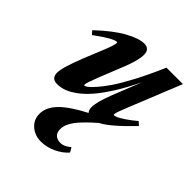

<svg xmlns="http://www.w3.org/2000/svg" viewBox="-192 -544 926 926"><g transform="rotate(45 271.0 -81.0)"><path d="M97.7 11.2Q58.6 11.2 58.6 -27.8Q58.6 -64 99.6 -166.5L143.1 -273.4Q161.1 -318.4 161.1 -333Q161.1 -336.9 157.2 -336.9Q133.3 -336.9 49.3 -274.9L33.7 -292.5Q105.5 -360.8 163.3 -392.8Q221.2 -424.8 256.8 -424.8Q294.4 -424.8 294.4 -384.8Q294.4 -346.7 266.1 -276.4L214.8 -148.4Q192.9 -92.3 192.9 -80.6Q192.9 -76.7 196.8 -76.7Q200.7 -76.7 210.9 -83.7Q221.2 -90.8 241.7 -113.8Q262.2 -136.7 286.4 -171.6Q310.5 -206.5 345 -271.2Q379.4 -335.9 414.6 -418H526.9L418 -148.4Q395 -92.8 395 -81.1Q395 -76.7 398.9 -76.7Q404.8 -76.7 416 -81.5Q427.2 -86.4 450.4 -101.8Q473.6 -117.2 502 -141.1L520 -125Q421.9 -22.9 373.5 0.5Q315.4 50.8 288.6 86.2Q261.7 121.6 261.7 154.3Q261.7 177.2 274.4 189Q287.1 200.7 310.5 200.7Q334 200.7 361.8 177.2L375.5 200.2Q352.1 227.5 314.5 245.1Q276.9 262.7 238.3 262.7Q196.8 262.7 167.7 237.3Q138.7 211.9 138.7 172.9Q138.7 127.4 178.5 86.7Q218.3 45.9 303.7 2Q293.5 -7.8 293.5 -27.8Q293.5 -62.5 321.8 -135.3L381.3 -285.2Q348.6 -217.3 315.7 -165Q282.7 -112.8 253.9 -79.8Q225.1 -46.9 196.5 -26.1Q168 -5.4 144.5 2.9Q121.1 11.2 97.7 11.2Z"/></g></svg>

Font: Elstob 18pt ExtraBold
Style: Italic
Weight: 800
Italic angle: -20°
Designer: Peter S. Baker
Version: Version 1.015